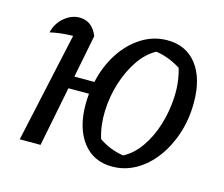

<svg xmlns="http://www.w3.org/2000/svg" viewBox="-78 -593 822 704"><g transform="rotate(15 333.0 -241.0)"><path d="M47 0 138 -417Q90 -416 51 -407Q60 -444 87 -466Q114 -488 144 -488Q192 -488 213 -436L181 -274H257Q271 -337 303 -386Q335 -435 380 -463Q425 -491 477 -491Q548 -491 588.5 -439Q629 -387 629 -295Q629 -232 611 -177Q593 -122 561.5 -80Q530 -38 488.5 -14.5Q447 9 399 9Q328 9 287.5 -44Q247 -97 247 -187Q247 -207 249 -227H171L126 0ZM428 -41Q464 -59 492 -98.5Q520 -138 536 -190Q552 -242 554.5 -297.5Q557 -353 542 -404Q496 -433 448 -440Q412 -421 384.5 -381Q357 -341 340.5 -289Q324 -237 322 -181.5Q320 -126 335 -78Q377 -49 428 -41Z"/></g></svg>

Font: Piazzolla
Style: Italic
Weight: 400
Italic angle: -11.3°
Designer: Juan Pablo del Peral
Foundry: Huerta Tipografica
Version: Version 1.330